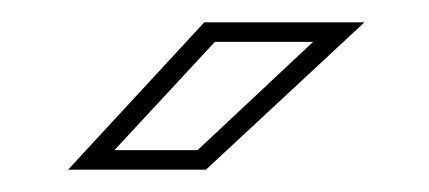

<svg xmlns="http://www.w3.org/2000/svg" viewBox="-20 -708 384 172"><path d="M41 -556 163 -688H306.5L164.5 -556ZM82.5 -573.5H157L260.5 -670.5H172.5Z"/></svg>

Font: Tourney Condensed ExtraLight
Style: Regular
Weight: 200
Width: 3
Designer: Tyler Finck
Foundry: Etcetera Type Co
Version: Version 1.010; ttfautohint (v1.8.3)